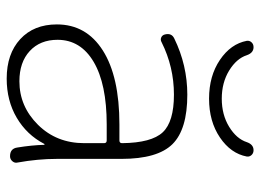

<svg xmlns="http://www.w3.org/2000/svg" viewBox="-122 -646 778 574"><g transform="rotate(90 267.0 -359.0)"><path d="M405 -708Q412 -728 429 -728Q438 -728 443.5 -722Q449 -716 448 -708Q439 -660 391 -627.5Q343 -595 275 -595Q207 -595 159 -627.5Q111 -660 102 -708Q101 -716 106.5 -722Q112 -728 121 -728Q138 -728 145 -708Q155 -677 191 -655Q227 -633 275 -633Q323 -633 359 -655Q395 -677 405 -708ZM352 -289Q231 -289 165 -250Q99 -211 99 -142Q99 -90 132.5 -59Q166 -28 223 -28Q298 -28 353 -83.5Q408 -139 408 -222V-281Q408 -289 400 -289ZM215 10Q141 10 97 -30.5Q53 -71 53 -140Q53 -228 131 -277.5Q209 -327 352 -327H400Q408 -327 408 -335Q407 -423 375.5 -456.5Q344 -490 263 -490Q180 -490 106 -453Q99 -449 92 -452Q85 -455 83 -463Q78 -483 95 -491Q175 -530 263 -530Q367 -530 411 -485.5Q455 -441 455 -333V-140Q455 -83 466 -22Q468 -14 462 -7Q456 0 447 0Q424 0 421 -22Q414 -65 413 -102Q413 -103 412 -103Q410 -103 410 -102Q383 -50 332 -20Q281 10 215 10Z"/></g></svg>

Font: Rounded Mplus 1c Light
Style: Regular
Weight: 300
Version: Version 1.059.20150529